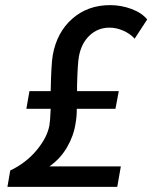

<svg xmlns="http://www.w3.org/2000/svg" viewBox="-20 -730 595 750"><path d="M555 -654 506 -579Q489 -598 462 -610Q435 -622 408 -622Q362 -622 329.5 -591Q297 -560 288 -508Q283 -479 281 -395V-374H444L431 -305H280Q280 -274 275 -247Q268 -200 242 -155Q216 -110 173 -80H452L438 0H9L20 -64Q81 -93 122.5 -142.5Q164 -192 173 -240Q176 -257 178 -305H83L95 -374H178Q180 -479 186 -514Q202 -604 262.5 -657Q323 -710 410 -710Q453 -710 493.5 -695Q534 -680 555 -654Z"/></svg>

Font: Sarabun Medium
Style: Italic
Weight: 500
Italic angle: -10°
Designer: Suppakit Chalermlarp | Katatrad Co.,Ltd.
Foundry: Cadson Demak Co.,Ltd.
Version: Version 1.000; ttfautohint (v1.6)